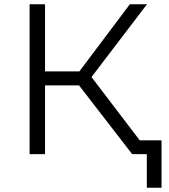

<svg xmlns="http://www.w3.org/2000/svg" viewBox="-20 -720 788 897"><path d="M597.4 0 327.6 -349.1 388.1 -385.4 681.9 0ZM118.3 0V-700H190.4V0ZM167.7 -320.9V-386.4H387V-320.9ZM393.8 -342.2 326.5 -354.2 586.6 -700H666.6ZM665.9 157.1V-20.3L685.6 0H597.4V-64.3H734.6V157.1Z"/></svg>

Font: Montserrat Alternates Thin
Style: Regular
Weight: 100
Designer: Julieta Ulanovsky
Foundry: Julieta Ulanovsky
Version: Version 9.000